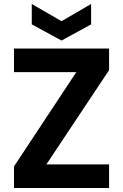

<svg xmlns="http://www.w3.org/2000/svg" viewBox="-20 -941 616 961"><path d="M436 -819 288 -738 139 -819V-921L288 -835L436 -921ZM212 -118H526V0H50V-108L362 -580H50V-698H526V-590Z"/></svg>

Font: Fz Poppins SemBd
Style: Regular
Weight: 600
Designer: Ninad Kale (Devanagari), Jonny Pinhorn (Latin)
Foundry: Indian Type Foundry
Version: Vit hóa bi Vntype.Com & FontZin.Com